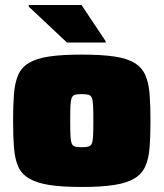

<svg xmlns="http://www.w3.org/2000/svg" viewBox="-20 -735 650 763"><path d="M305 8Q226 8 175.5 0Q125 -8 95 -26Q65 -44 52 -74Q39 -104 35.5 -149Q32 -194 32 -255Q32 -317 35.5 -361.5Q39 -406 52 -436.5Q65 -467 95 -485Q125 -503 175.5 -510.5Q226 -518 305 -518Q383 -518 434 -510.5Q485 -503 514.5 -485Q544 -467 557.5 -436.5Q571 -406 574.5 -361.5Q578 -317 578 -255Q578 -194 574.5 -149Q571 -104 557.5 -74Q544 -44 514.5 -26Q485 -8 434 0Q383 8 305 8ZM304 -150Q322 -150 331.5 -152.5Q341 -155 345 -165Q349 -175 350 -196.5Q351 -218 351 -255Q351 -293 350 -314.5Q349 -336 345 -346Q341 -356 331.5 -358.5Q322 -361 304 -361Q288 -361 278.5 -358.5Q269 -356 265 -346Q261 -336 260 -314.5Q259 -293 259 -255Q259 -218 260 -196.5Q261 -175 265 -165Q269 -155 278.5 -152.5Q288 -150 304 -150ZM246 -566 94 -709V-715H304L400 -571V-566Z"/></svg>

Font: Saira SemiExpanded Black
Style: Regular
Weight: 900
Width: 6
Designer: Hector Gatti with collaboration of the Omnibus-Type team
Foundry: Omnibus-Type
Version: Version 1.101